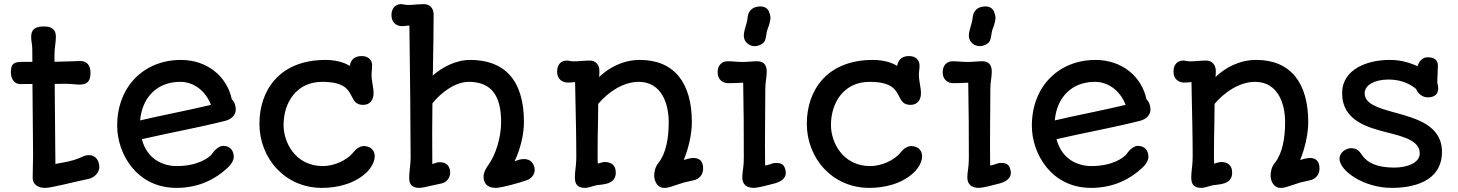

<svg xmlns="http://www.w3.org/2000/svg" viewBox="-20 -890 7017 924"><path d="M137.2 -37.1C136.7 4.4 171.9 14.2 195.8 14.2C224.6 15.6 347.2 -17.6 405.3 -28.8C441.9 -36.6 458 -66.9 458 -84.5C458 -119.6 438.5 -143.6 406.7 -143.6C390.6 -143.6 375 -135.7 363.8 -129.9C323.7 -113.8 300.3 -110.8 246.6 -101.1L243.2 -486.3L302.2 -486.8C323.7 -486.3 344.2 -482.9 364.3 -482.9C407.7 -482.9 415.5 -509.3 415.5 -540C415.5 -581.1 393.1 -596.2 367.7 -596.2C361.8 -596.2 350.6 -596.2 342.8 -595.7C340.8 -595.7 338.4 -595.2 335.9 -595.2C318.4 -594.7 293 -593.8 242.2 -592.8V-628.4C241.7 -657.2 249 -684.6 249 -712.4C249 -754.4 221.7 -762.7 190.4 -762.7C144.5 -762.7 129.9 -744.1 129.9 -711.9C129.9 -692.4 135.3 -673.8 135.3 -654.8C135.3 -649.9 135.7 -634.3 135.7 -610.4V-592.3H101.1C57.1 -592.3 32.2 -592.8 32.2 -542.5C32.2 -512.7 47.9 -485.4 77.1 -485.4L136.2 -485.8L139.2 -141.6Z M662.6 -220.2C799.8 -252 931.2 -274.9 1062.5 -308.1C1092.3 -315.4 1114.7 -334.5 1114.7 -363.3C1114.7 -380.9 1108.4 -400.9 1095.7 -411.6C1072.3 -523.4 976.1 -601.6 850.6 -601.6C676.3 -601.6 543.9 -477.1 543.9 -284.7C543.9 -151.9 636.2 14.2 829.6 14.2C938.5 14.2 1018.6 -29.8 1072.8 -80.1C1097.7 -102.5 1105 -122.6 1105 -134.8C1105 -167 1085.9 -188 1053.7 -188C1036.6 -188 1014.6 -170.9 1002 -151.4C987.8 -130.9 932.1 -90.8 830.1 -90.8C765.1 -90.8 688 -123 662.6 -220.2ZM654.3 -310.5C664.1 -421.9 736.3 -496.1 847.2 -496.1C918.5 -496.1 972.7 -445.8 995.1 -385.3C878.4 -357.4 764.2 -336.4 654.3 -310.5Z M1228.5 -294.9C1228.5 -126.5 1353 14.2 1529.3 14.2C1602.5 14.2 1689 -4.9 1749 -64.9C1765.1 -83 1781.2 -106.4 1783.2 -134.3C1784.7 -156.7 1773.4 -184.6 1733.9 -187C1714.4 -188.5 1693.8 -173.8 1683.1 -160.2C1647.9 -114.7 1583.5 -90.8 1534.2 -90.8C1400.9 -90.8 1344.7 -205.1 1344.7 -288.1C1344.7 -396.5 1406.7 -496.1 1530.8 -496.1C1636.2 -496.1 1656.7 -458.5 1672.4 -426.8C1684.1 -403.8 1693.4 -385.3 1728 -385.3C1761.7 -385.3 1777.8 -410.2 1777.8 -441.4C1777.8 -470.7 1768.1 -499 1768.1 -528.8C1768.1 -545.9 1771 -560.1 1771 -574.2C1771 -601.6 1752.4 -620.1 1721.2 -620.1C1697.3 -620.1 1669.9 -612.3 1663.1 -572.8C1635.7 -590.3 1593.8 -601.6 1546.9 -601.6C1323.2 -601.6 1228.5 -453.1 1228.5 -294.9Z M1949.2 -35.2C1949.2 -3.4 1960.4 14.2 1999 14.2C2011.7 14.2 2043.5 6.3 2067.4 1C2080.1 -1.5 2093.3 -4.9 2106 -7.3C2128.9 -12.2 2146.5 -35.2 2146.5 -58.6C2146.5 -91.3 2127.4 -110.8 2092.3 -109.4C2084 -108.9 2077.1 -106.4 2071.3 -104C2063 -101.1 2061.5 -100.6 2060.5 -100.6C2059.6 -200.2 2059.6 -296.4 2061 -392.6C2103 -445.3 2171.4 -496.1 2236.3 -496.1C2348.1 -496.1 2391.6 -425.3 2391.6 -302.2C2391.6 -228.5 2365.7 -146.5 2332 -98.6C2318.4 -81.1 2307.1 -58.6 2307.1 -41C2307.1 -8.8 2323.7 14.2 2365.7 14.2C2391.6 14.2 2476.1 -8.8 2514.2 -22.5C2537.1 -30.3 2553.2 -48.8 2553.2 -73.2C2553.2 -86.9 2544.9 -124.5 2501.5 -124.5C2484.4 -124.5 2470.7 -119.1 2456.5 -114.3C2483.4 -169.4 2501.5 -242.2 2501.5 -302.2C2501.5 -506.3 2406.7 -601.6 2242.7 -601.6C2173.8 -601.6 2107.9 -566.4 2062.5 -526.4L2063.5 -551.3C2064.9 -651.9 2066.9 -735.8 2066.9 -819.8C2066.9 -851.1 2047.4 -870.1 2020.5 -870.1C2010.3 -870.1 1995.1 -869.1 1981 -868.2C1967.8 -866.7 1954.1 -866.2 1940.9 -866.2C1929.7 -866.2 1920.4 -870.1 1910.2 -870.1C1884.8 -870.1 1863.8 -851.6 1863.8 -817.4C1863.8 -778.3 1891.6 -764.2 1915 -764.2C1930.2 -764.2 1940.4 -767.6 1950.2 -766.6C1953.1 -586.9 1956.1 -250 1956.1 -134.8C1956.1 -109.4 1953.6 -88.9 1951.7 -71.8C1950.2 -59.6 1949.2 -46.9 1949.2 -35.2Z M2746.6 -36.1C2746.6 -4.4 2757.8 14.2 2796.4 14.2C2807.6 14.2 2821.8 9.3 2842.8 3.4C2848.6 1.5 2857.4 0.5 2866.7 -0.5C2900.4 -4.4 2943.4 -10.3 2943.4 -59.6C2943.4 -92.3 2924.8 -110.4 2889.6 -110.4C2884.3 -110.4 2877 -108.4 2870.1 -106.4L2856.9 -102.5C2855.5 -119.6 2856 -134.8 2856 -149.4C2856 -200.7 2856.4 -251 2857.9 -301.3C2857.9 -331.1 2858.4 -360.8 2858.9 -390.1C2903.8 -443.8 2977.1 -496.1 3053.7 -496.1C3164.1 -496.1 3198.2 -390.6 3198.2 -302.2C3198.2 -225.1 3185.5 -151.9 3148.4 -105.5C3133.8 -87.9 3128.4 -64.9 3128.4 -44.4C3128.4 -18.6 3144 14.2 3175.3 14.2C3197.3 15.1 3206.5 8.3 3271.5 -11.7L3324.2 -23.9C3356.9 -35.2 3363.8 -61 3363.8 -79.6C3363.8 -115.7 3344.7 -132.8 3309.1 -129.4C3299.8 -128.4 3285.2 -124.5 3270.5 -120.1C3293.5 -175.3 3309.6 -245.1 3309.6 -302.2C3309.6 -491.2 3224.6 -601.6 3059.6 -601.6C2975.1 -601.6 2908.2 -562 2863.3 -519.5C2864.3 -529.3 2864.7 -540.5 2864.7 -548.3C2864.7 -580.1 2844.7 -598.6 2818.4 -598.6C2807.6 -598.6 2792.5 -597.7 2778.3 -596.7C2765.1 -595.2 2751.5 -594.7 2738.3 -594.7C2727.5 -594.7 2717.8 -598.6 2707.5 -598.6C2681.6 -598.6 2661.1 -580.6 2661.1 -545.4C2661.1 -506.8 2689 -492.7 2712.4 -492.7C2728 -492.7 2739.3 -493.7 2747.6 -495.1C2751.5 -287.6 2752 -282.7 2752 -278.3C2752.9 -230.5 2753.4 -187 2753.4 -136.2C2753.4 -110.4 2751 -89.8 2749 -72.3C2747.6 -60.5 2746.6 -47.9 2746.6 -36.1Z M3635.7 -672.9C3660.6 -683.6 3663.1 -695.8 3667 -716.8C3668.9 -727.1 3669.9 -740.7 3674.8 -752C3681.6 -768.1 3689.5 -796.4 3687.5 -809.6C3686.5 -816.4 3683.6 -827.6 3680.7 -834.5C3670.9 -856.4 3648.9 -861.8 3626 -857.9C3595.2 -853.5 3579.6 -832 3577.6 -803.2C3575.7 -776.9 3556.2 -736.8 3560.1 -711.4C3565.9 -675.3 3604 -658.7 3635.7 -672.9ZM3552.2 -36.6C3552.2 -4.9 3570.3 14.2 3608.4 14.2C3625.5 14.2 3670.4 2.9 3710 -7.8C3743.7 -18.1 3765.6 -35.2 3761.2 -65.9C3756.3 -89.8 3749.5 -106 3715.8 -106C3693.4 -106 3683.1 -95.2 3662.1 -93.8C3660.2 -229.5 3663.1 -347.2 3663.1 -464.8C3663.1 -493.7 3669.9 -519 3669.9 -545.4C3669.9 -576.2 3656.7 -595.2 3623.5 -595.2C3602.1 -595.2 3577.1 -591.8 3553.2 -591.8C3529.8 -591.8 3505.4 -595.2 3480.5 -595.2C3455.1 -595.2 3433.6 -576.7 3433.6 -542.5C3433.6 -503.4 3461.9 -489.7 3484.9 -489.7C3504.4 -489.7 3537.1 -490.7 3556.6 -492.2C3559.1 -363.8 3559.6 -252.9 3559.6 -136.2C3559.6 -74.2 3552.2 -69.3 3552.2 -36.6Z M3862.8 -294.9C3862.8 -126.5 3987.3 14.2 4163.6 14.2C4236.8 14.2 4323.2 -4.9 4383.3 -64.9C4399.4 -83 4415.5 -106.4 4417.5 -134.3C4418.9 -156.7 4407.7 -184.6 4368.2 -187C4348.6 -188.5 4328.1 -173.8 4317.4 -160.2C4282.2 -114.7 4217.8 -90.8 4168.5 -90.8C4035.2 -90.8 3979 -205.1 3979 -288.1C3979 -396.5 4041 -496.1 4165 -496.1C4270.5 -496.1 4291 -458.5 4306.6 -426.8C4318.4 -403.8 4327.6 -385.3 4362.3 -385.3C4396 -385.3 4412.1 -410.2 4412.1 -441.4C4412.1 -470.7 4402.3 -499 4402.3 -528.8C4402.3 -545.9 4405.3 -560.1 4405.3 -574.2C4405.3 -601.6 4386.7 -620.1 4355.5 -620.1C4331.5 -620.1 4304.2 -612.3 4297.4 -572.8C4270 -590.3 4228 -601.6 4181.2 -601.6C3957.5 -601.6 3862.8 -453.1 3862.8 -294.9Z M4718.8 -672.9C4743.7 -683.6 4746.1 -695.8 4750 -716.8C4752 -727.1 4752.9 -740.7 4757.8 -752C4764.6 -768.1 4772.5 -796.4 4770.5 -809.6C4769.5 -816.4 4766.6 -827.6 4763.7 -834.5C4753.9 -856.4 4731.9 -861.8 4709 -857.9C4678.2 -853.5 4662.6 -832 4660.6 -803.2C4658.7 -776.9 4639.2 -736.8 4643.1 -711.4C4648.9 -675.3 4687 -658.7 4718.8 -672.9ZM4635.3 -36.6C4635.3 -4.9 4653.3 14.2 4691.4 14.2C4708.5 14.2 4753.4 2.9 4793 -7.8C4826.7 -18.1 4848.6 -35.2 4844.2 -65.9C4839.4 -89.8 4832.5 -106 4798.8 -106C4776.4 -106 4766.1 -95.2 4745.1 -93.8C4743.2 -229.5 4746.1 -347.2 4746.1 -464.8C4746.1 -493.7 4752.9 -519 4752.9 -545.4C4752.9 -576.2 4739.7 -595.2 4706.5 -595.2C4685.1 -595.2 4660.2 -591.8 4636.2 -591.8C4612.8 -591.8 4588.4 -595.2 4563.5 -595.2C4538.1 -595.2 4516.6 -576.7 4516.6 -542.5C4516.6 -503.4 4544.9 -489.7 4567.9 -489.7C4587.4 -489.7 4620.1 -490.7 4639.6 -492.2C4642.1 -363.8 4642.6 -252.9 4642.6 -136.2C4642.6 -74.2 4635.3 -69.3 4635.3 -36.6Z M5064.5 -220.2C5201.7 -252 5333 -274.9 5464.4 -308.1C5494.1 -315.4 5516.6 -334.5 5516.6 -363.3C5516.6 -380.9 5510.3 -400.9 5497.6 -411.6C5474.1 -523.4 5377.9 -601.6 5252.4 -601.6C5078.1 -601.6 4945.8 -477.1 4945.8 -284.7C4945.8 -151.9 5038.1 14.2 5231.4 14.2C5340.3 14.2 5420.4 -29.8 5474.6 -80.1C5499.5 -102.5 5506.8 -122.6 5506.8 -134.8C5506.8 -167 5487.8 -188 5455.6 -188C5438.5 -188 5416.5 -170.9 5403.8 -151.4C5389.6 -130.9 5334 -90.8 5231.9 -90.8C5167 -90.8 5089.8 -123 5064.5 -220.2ZM5056.2 -310.5C5065.9 -421.9 5138.2 -496.1 5249 -496.1C5320.3 -496.1 5374.5 -445.8 5397 -385.3C5280.3 -357.4 5166 -336.4 5056.2 -310.5Z M5712.9 -36.1C5712.9 -4.4 5724.1 14.2 5762.7 14.2C5773.9 14.2 5788.1 9.3 5809.1 3.4C5814.9 1.5 5823.7 0.5 5833 -0.5C5866.7 -4.4 5909.7 -10.3 5909.7 -59.6C5909.7 -92.3 5891.1 -110.4 5856 -110.4C5850.6 -110.4 5843.3 -108.4 5836.4 -106.4L5823.2 -102.5C5821.8 -119.6 5822.3 -134.8 5822.3 -149.4C5822.3 -200.7 5822.8 -251 5824.2 -301.3C5824.2 -331.1 5824.7 -360.8 5825.2 -390.1C5870.1 -443.8 5943.4 -496.1 6020 -496.1C6130.4 -496.1 6164.6 -390.6 6164.6 -302.2C6164.6 -225.1 6151.9 -151.9 6114.7 -105.5C6100.1 -87.9 6094.7 -64.9 6094.7 -44.4C6094.7 -18.6 6110.4 14.2 6141.6 14.2C6163.6 15.1 6172.9 8.3 6237.8 -11.7L6290.5 -23.9C6323.2 -35.2 6330.1 -61 6330.1 -79.6C6330.1 -115.7 6311 -132.8 6275.4 -129.4C6266.1 -128.4 6251.5 -124.5 6236.8 -120.1C6259.8 -175.3 6275.9 -245.1 6275.9 -302.2C6275.9 -491.2 6190.9 -601.6 6025.9 -601.6C5941.4 -601.6 5874.5 -562 5829.6 -519.5C5830.6 -529.3 5831.1 -540.5 5831.1 -548.3C5831.1 -580.1 5811 -598.6 5784.7 -598.6C5773.9 -598.6 5758.8 -597.7 5744.6 -596.7C5731.4 -595.2 5717.8 -594.7 5704.6 -594.7C5693.8 -594.7 5684.1 -598.6 5673.8 -598.6C5647.9 -598.6 5627.4 -580.6 5627.4 -545.4C5627.4 -506.8 5655.3 -492.7 5678.7 -492.7C5694.3 -492.7 5705.6 -493.7 5713.9 -495.1C5717.8 -287.6 5718.3 -282.7 5718.3 -278.3C5719.2 -230.5 5719.7 -187 5719.7 -136.2C5719.7 -110.4 5717.3 -89.8 5715.3 -72.3C5713.9 -60.5 5712.9 -47.9 5712.9 -36.1Z M6426.3 -126.5C6426.3 -68.4 6542 14.2 6678.2 14.2C6775.4 14.2 6919.4 -13.2 6919.4 -159.2C6919.4 -285.6 6798.8 -319.3 6693.4 -348.1C6616.2 -369.1 6547.4 -389.2 6547.4 -440.9C6547.4 -481.4 6596.7 -507.3 6663.1 -507.3C6731.4 -507.3 6773.9 -479.5 6794.9 -461.9C6802.7 -440.9 6824.7 -421.4 6851.1 -421.4C6879.4 -421.4 6901.4 -433.6 6901.4 -464.4C6901.4 -471.7 6900.4 -481.9 6897 -489.7C6897 -521.5 6899.9 -547.4 6899.9 -572.3C6899.9 -603.5 6881.3 -614.3 6849.6 -614.3C6823.7 -614.3 6807.6 -591.8 6802.2 -571.8C6762.7 -587.9 6726.6 -601.6 6666.5 -601.6C6562 -601.6 6439 -558.1 6439 -441.4C6439 -310.1 6559.6 -276.4 6662.1 -251C6737.3 -231.9 6812.5 -211.4 6812.5 -151.9C6812.5 -107.9 6755.9 -83.5 6689.5 -83.5C6608.9 -83.5 6560.1 -105.5 6534.2 -144.5C6521.5 -162.6 6511.7 -176.8 6481.9 -176.8C6457.5 -176.8 6426.3 -156.2 6426.3 -126.5Z"/></svg>

Font: Autour One
Style: Regular
Weight: 400
Designer: Eben Sorkin
Foundry: Eben Sorkin
Version: Version 1.002